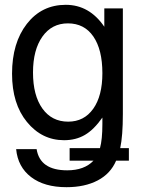

<svg xmlns="http://www.w3.org/2000/svg" viewBox="-20 -559 595 797"><path d="M262 -462Q195 -462 156 -407Q117 -352 117 -258Q117 -163 156 -108.5Q195 -54 263 -54Q329 -54 367 -107.5Q405 -161 405 -255Q405 -353 367.5 -407.5Q330 -462 262 -462ZM132 60Q146 148 259 148Q330 148 368 108H269V56H395Q405 20 405 -44V-71Q370 -21 332.5 1Q295 23 246 23Q154 23 92 -52.5Q30 -128 30 -253Q30 -381 91.5 -460Q153 -539 253 -539Q351 -539 413 -448V-524H490V-86Q490 5 479 56H515V108H462Q439 162 385.5 190Q332 218 256 218Q164 218 109 176Q54 134 47 60Z"/></svg>

Font: ColatingCofangSans
Style: Regular
Weight: 400
Foundry: GNU
Version: Version 412.227;June 27, 2022;FontCreator 11.0.0.2412 32-bit